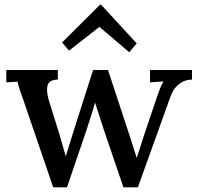

<svg xmlns="http://www.w3.org/2000/svg" viewBox="-20 -800 844 823"><path d="M208 3 81 -369Q73 -391 68 -405.5Q63 -420 60 -430.5Q57 -441 55 -450L7 -447V-500H228V-459Q188 -458 183 -430.5Q178 -403 192 -361L234 -227Q241 -203 248 -178.5Q255 -154 262 -130Q270 -155 278 -182Q286 -209 296 -240L379 -500H443L537 -214Q544 -192 551.5 -168.5Q559 -145 566 -123Q573 -145 580.5 -167Q588 -189 594 -210L651 -379Q659 -402 665.5 -419.5Q672 -437 681 -451L623 -447V-500H803V-459Q779 -458 763 -449.5Q747 -441 735.5 -428.5Q724 -416 717 -400.5Q710 -385 705 -370L571 3H509L423 -250Q418 -266 412 -284.5Q406 -303 399.5 -323Q393 -343 387 -361Q382 -340 374.5 -316.5Q367 -293 360 -271.5Q353 -250 348 -234L267 3ZM534 -576 407 -684H405L276 -583L246 -618L409 -780H413L566 -614Z"/></svg>

Font: Lora Medium
Style: Regular
Weight: 500
Designer: Olga Karpushina, Alexei Vanyashin (Cyrillic)
Foundry: Cyreal
Version: Version 3.004